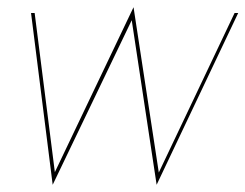

<svg xmlns="http://www.w3.org/2000/svg" viewBox="-20 -496 680 532"><path d="M66 -460 126 16 345 -440 414 16 640 -460H630L420 -18L350 -476L132 -19L76 -460Z"/></svg>

Font: Jost* 200 Hairline Italic
Style: Italic
Weight: 100
Italic angle: -10°
Version: Version 3.200; ttfautohint (v0.97) -l 8 -r 50 -G 200 -x 14 -